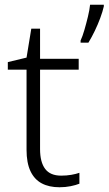

<svg xmlns="http://www.w3.org/2000/svg" viewBox="-20 -780 458 810"><path d="M238 -39Q261 -39 281 -42.5Q301 -46 315 -51V-5Q300 1 278 5.5Q256 10 231 10Q187 10 156 -6.5Q125 -23 108.5 -58Q92 -93 92 -148V-486H13V-518L92 -537L112 -659H149V-532H312V-486H149V-151Q149 -96 170.5 -67.5Q192 -39 238 -39ZM418 -753Q413 -731 403 -704Q393 -677 380 -650Q367 -623 353 -600H320V-609Q328 -626 336 -653.5Q344 -681 351 -710Q358 -739 360 -760H418Z"/></svg>

Font: Noto Sans Cham Light
Style: Regular
Weight: 300
Version: Version 2.002